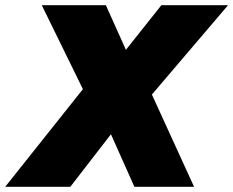

<svg xmlns="http://www.w3.org/2000/svg" viewBox="-61 -720 899 740"><path d="M457 0 349 -242 316 -259 100 -700H347L462 -444L495 -420L687 0ZM-41 0 271 -392 377 -216 210 0ZM506 -334 410 -510 561 -700H818Z"/></svg>

Font: REM Black
Style: Italic
Weight: 900
Italic angle: -11°
Designer: Octavio Pardo
Foundry: Ashler Design
Version: Version 1.005;gftools[0.9.28]